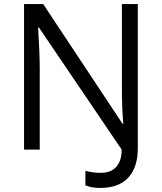

<svg xmlns="http://www.w3.org/2000/svg" viewBox="-20 -734 794 942"><path d="M473 188Q425 188 399 175V104Q434 114 474 114Q525 114 551 84Q577 54 577 0L171 -599H167Q175 -470 175 -393V0H98V-714H192L581 -127H585Q578 -200 578 -309V-714H656V-7Q656 88 609 138Q562 188 473 188Z"/></svg>

Font: Stephens Clock
Style: Regular
Weight: 400
Designer: Peter Wiegel (catfonts.de) with slight modifications by DT1.org
Version: Version 0.9.1